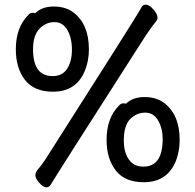

<svg xmlns="http://www.w3.org/2000/svg" viewBox="-20 -759 840 825"><path d="M596 -43Q679 -43 679 -162Q679 -207 659.5 -241Q640 -275 604 -275Q567 -275 539.5 -247.5Q512 -220 512 -155Q512 -90 547 -59Q565 -43 596 -43ZM598 24Q516 24 477 -27Q438 -78 438 -158Q438 -252 491 -305Q499 -315 510 -315Q519 -315 521 -313Q550 -342 601 -342Q651 -342 685 -317Q752 -266 752 -158Q752 -110 736 -68Q699 24 598 24ZM206 -432Q248 -432 268.5 -463.5Q289 -495 289 -546Q289 -596 269.5 -630Q250 -664 214 -664Q177 -664 149.5 -635.5Q122 -607 122 -547Q122 -432 206 -432ZM208 -365Q126 -365 87 -416Q48 -467 48 -547Q48 -641 101 -694Q109 -704 120 -704Q129 -704 131 -702Q160 -731 211 -731Q261 -731 295 -706Q362 -655 362 -547Q362 -499 346 -458Q309 -365 208 -365ZM179 46Q166 46 149 27Q132 8 132 -6Q132 -19 144.5 -33Q157 -47 175 -74Q575 -701 587 -726Q592 -739 606 -739Q617 -739 630 -728Q657 -703 657 -681Q657 -678 654 -672Q628 -639 608 -609Q222 -7 197 36Q191 46 179 46Z"/></svg>

Font: LXGW WenKai Medium
Style: Regular
Weight: 500
Designer: LXGW / Fontworks Inc.
Foundry: LXGW / Fontworks Inc.
Version: Version 1.501; October 10, 2024